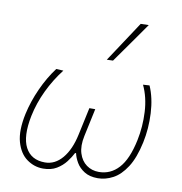

<svg xmlns="http://www.w3.org/2000/svg" viewBox="-87 -875 914 965"><g transform="rotate(10 370.0 -393.0)"><path d="M196 8.5Q150.5 8.5 112.8 -18.8Q75 -46 59 -102.5Q43 -159 62 -247.5Q76.5 -313 106 -378.2Q135.5 -443.5 175 -496L211.5 -494Q168 -438 137.2 -373.5Q106.5 -309 92.5 -241.5Q71 -134.5 100.2 -79Q129.5 -23.5 200 -23.5Q251 -23.5 288.8 -68.2Q326.5 -113 343 -191.5Q351.5 -231.5 358.8 -264.8Q366 -298 373 -331H403Q396 -297.5 388.5 -263.2Q381 -229 372.5 -188.5Q361.5 -137 373 -100Q384.5 -63 411.8 -43.2Q439 -23.5 475 -23.5Q534.5 -23.5 576.2 -69Q618 -114.5 639 -214.5Q654 -286 650 -360.5Q646 -435 618 -494L651 -496Q677 -436.5 681 -358.8Q685 -281 669.5 -208.5Q652 -127 621.2 -79.5Q590.5 -32 552.5 -11.8Q514.5 8.5 475 8.5Q433.5 8.5 406.5 -8.5Q379.5 -25.5 365.2 -50Q351 -74.5 346.5 -96.5H341.5Q330.5 -74.5 311.8 -50Q293 -25.5 264.8 -8.5Q236.5 8.5 196 8.5ZM417 -586Q452 -639 486 -690.5Q520 -742 553.5 -793L594.5 -794Q558 -742 521.8 -690.5Q485.5 -639 448.5 -587Z"/></g></svg>

Font: Commissioner Thin
Style: Italic
Weight: 100
Italic angle: -12°
Designer: Kostas Bartsokas
Foundry: Kostas Bartsokas
Version: Version 1.000; ttfautohint (v1.8.3)